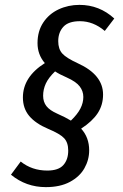

<svg xmlns="http://www.w3.org/2000/svg" viewBox="-20 -697 504 788"><path d="M219 -528Q219 -496 235.5 -477.5Q252 -459 300 -437Q403 -390 403 -309Q403 -266 381 -232.5Q359 -199 313 -169Q346 -133 346 -80Q346 -41 326.5 -6.5Q307 28 267 49.5Q227 71 168 71Q87 71 25 20L65 -34Q111 3 174 3Q220 3 240 -19.5Q260 -42 260 -79Q260 -112 243 -130Q226 -148 178 -168Q126 -190 100 -221Q74 -252 74 -297Q74 -381 164 -438Q134 -473 134 -520Q134 -569 157.5 -604.5Q181 -640 220.5 -658.5Q260 -677 306 -677Q388 -677 449 -621L410 -570Q363 -610 308 -610Q261 -610 240 -587Q219 -564 219 -528ZM206 -404Q179 -378 168 -354Q157 -330 157 -304Q157 -279 170.5 -261.5Q184 -244 216 -230Q248 -216 271 -202Q298 -228 310 -251.5Q322 -275 322 -299Q322 -323 307 -342.5Q292 -362 254 -379Q224 -392 206 -404Z"/></svg>

Font: Fira Sans Compressed
Style: Italic
Weight: 400
Width: 1
Italic angle: -8°
Designer: bBox Type GmbH & Carrois Corporate GbR & Edenspiekermann AG
Foundry: bBox Type GmbH & Carrois Corporate GbR & Edenspiekermann AG
Version: Version 4.301